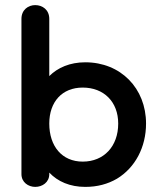

<svg xmlns="http://www.w3.org/2000/svg" viewBox="-20 -716 624 752"><path d="M314 16C361 16 402 5 438 -16C509 -59 552 -139 552 -232C552 -370 453 -472 314 -472C254 -472 206 -451 173 -418V-642C173 -678 146 -696 118 -696C91 -696 64 -678 64 -642V-34C64 -2 91 16 118 16C146 16 173 -2 173 -34V-40C206 -5 254 16 314 16ZM304 -83C223 -83 173 -143 173 -232C173 -317 223 -373 304 -373C387 -373 443 -317 443 -232C443 -143 387 -83 304 -83Z"/></svg>

Font: Dongle
Style: Regular
Weight: 400
Designer: Yanghee Ryu
Foundry: Yanghee Ryu
Version: Version 2.000